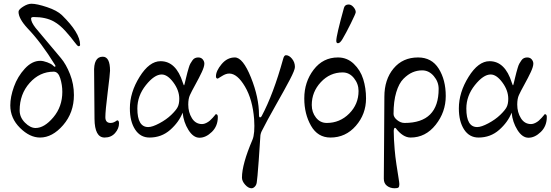

<svg xmlns="http://www.w3.org/2000/svg" viewBox="-20 -721 2942 1026"><path d="M85 -131Q85 -94 113.5 -65.5Q142 -37 170 -37Q217 -37 265 -94Q313 -151 313 -230Q313 -267 302 -302.5Q291 -338 267 -338Q192 -338 138.5 -278Q85 -218 85 -131ZM35 -158Q35 -203 54.5 -257.5Q74 -312 112.5 -354Q151 -396 195 -396Q211 -396 232.5 -388Q254 -380 262 -372Q275 -359 276 -367Q277 -370 274 -374Q201 -493 127 -570Q79 -622 79 -658Q79 -670 103.5 -685.5Q128 -701 148 -701Q177 -701 231 -683Q285 -665 311 -640Q408 -545 408 -482Q408 -474 400 -474Q394 -474 377 -497.5Q360 -521 330 -554.5Q300 -588 268 -606Q225 -630 160 -630Q146 -630 146 -622Q146 -603 170 -572Q175 -566 227 -504Q279 -442 306 -410Q333 -378 354 -325Q375 -272 375 -213Q375 -119 317.5 -52.5Q260 14 194 14Q139 14 87 -37.5Q35 -89 35 -158Z M568 -343Q568 -328 555.5 -228Q543 -128 543 -95Q543 -64 571 -64Q580 -64 588 -67.5Q596 -71 600.5 -74.5Q605 -78 606 -78Q616 -78 616 -62Q616 -34 595 -10Q574 14 539 14Q486 14 485 -86L483 -332Q479 -418 529 -418Q568 -418 568 -343Z M938 -193Q938 -238 906.5 -280.5Q875 -323 844 -323Q805 -323 759.5 -266Q714 -209 714 -141Q714 -42 772 -42Q794 -42 831.5 -62Q869 -82 895 -107Q921 -132 929.5 -149Q938 -166 938 -193ZM956 -119Q936 -68 889.5 -27Q843 14 779 14Q730 14 702 -29Q674 -72 674 -142Q674 -227 726 -310.5Q778 -394 838 -394Q921 -394 957 -279Q962 -265 963 -265Q965 -265 968 -279Q970 -287 974.5 -306Q979 -325 981.5 -334Q984 -343 988.5 -358.5Q993 -374 997.5 -381.5Q1002 -389 1008 -398Q1014 -407 1022 -410.5Q1030 -414 1039 -414Q1055 -414 1063.5 -403.5Q1072 -393 1072 -381Q1072 -365 1058.5 -336Q1045 -307 1024 -269Q1003 -231 995 -213Q986 -194 986 -162Q986 -121 1005.5 -89.5Q1025 -58 1060 -58Q1070 -58 1081.5 -63.5Q1093 -69 1101.5 -76.5Q1110 -84 1117 -92Q1124 -100 1129 -106L1133 -111Q1144 -111 1144 -96Q1144 -47 1112 -16Q1080 15 1046 15Q1013 15 987 -26.5Q961 -68 956 -119Z M1378 -100Q1441 -218 1493 -406Q1498 -426 1508 -426Q1525 -426 1540.5 -407Q1556 -388 1556 -363Q1556 -347 1529 -295.5Q1502 -244 1454 -159.5Q1406 -75 1378 -19Q1371 -4 1371 11Q1370 36 1362.5 137.5Q1355 239 1352 254Q1350 268 1341.5 276.5Q1333 285 1324 285Q1307 285 1290 266Q1273 247 1273 228Q1273 157 1329 26Q1343 -7 1338 -84Q1330 -189 1289 -258.5Q1248 -328 1205 -328Q1187 -328 1166 -314.5Q1145 -301 1144 -301Q1134 -301 1134 -313Q1134 -342 1164 -378Q1194 -414 1235 -414Q1278 -414 1321 -307Q1364 -200 1364 -107Q1364 -94 1369 -94Q1375 -94 1378 -100Z M1810 -512Q1797 -490 1786 -490Q1777 -490 1777 -503Q1777 -531 1818 -679Q1823 -697 1843 -697Q1857 -697 1869 -683Q1881 -669 1881 -656Q1881 -649 1854.5 -595.5Q1828 -542 1810 -512ZM1896 -235Q1896 -273 1871.5 -303.5Q1847 -334 1811 -334Q1743 -334 1694.5 -282Q1646 -230 1646 -160Q1646 -121 1668.5 -92.5Q1691 -64 1726 -64Q1796 -64 1846 -114Q1896 -164 1896 -235ZM1746 14Q1678 14 1642 -49Q1606 -112 1606 -195Q1606 -283 1656 -348.5Q1706 -414 1786 -414Q1835 -414 1870.5 -380Q1906 -346 1921 -298Q1936 -250 1936 -195Q1936 -111 1881.5 -48.5Q1827 14 1746 14Z M2324 -246Q2324 -284 2298 -314.5Q2272 -345 2236 -345Q2209 -345 2184.5 -334.5Q2160 -324 2136 -300Q2112 -276 2097.5 -228Q2083 -180 2083 -112Q2083 -95 2102 -79.5Q2121 -64 2142 -64Q2324 -64 2324 -246ZM2084 -22Q2084 20 2089 78Q2092 115 2098.5 158Q2105 201 2109.5 228.5Q2114 256 2114 263Q2114 277 2109 281Q2104 285 2089 285Q2065 285 2048 272Q2031 259 2031 234Q2031 228 2032.5 34Q2034 -160 2034 -204Q2034 -296 2083 -355Q2132 -414 2214 -414Q2287 -414 2324.5 -354Q2362 -294 2362 -208Q2362 -122 2308 -54Q2254 14 2174 14Q2133 14 2094 -37Q2085 -42 2084 -22Z M2696 -193Q2696 -238 2664.5 -280.5Q2633 -323 2602 -323Q2563 -323 2517.5 -266Q2472 -209 2472 -141Q2472 -42 2530 -42Q2552 -42 2589.5 -62Q2627 -82 2653 -107Q2679 -132 2687.5 -149Q2696 -166 2696 -193ZM2714 -119Q2694 -68 2647.5 -27Q2601 14 2537 14Q2488 14 2460 -29Q2432 -72 2432 -142Q2432 -227 2484 -310.5Q2536 -394 2596 -394Q2679 -394 2715 -279Q2720 -265 2721 -265Q2723 -265 2726 -279Q2728 -287 2732.5 -306Q2737 -325 2739.5 -334Q2742 -343 2746.5 -358.5Q2751 -374 2755.5 -381.5Q2760 -389 2766 -398Q2772 -407 2780 -410.5Q2788 -414 2797 -414Q2813 -414 2821.5 -403.5Q2830 -393 2830 -381Q2830 -365 2816.5 -336Q2803 -307 2782 -269Q2761 -231 2753 -213Q2744 -194 2744 -162Q2744 -121 2763.5 -89.5Q2783 -58 2818 -58Q2828 -58 2839.5 -63.5Q2851 -69 2859.5 -76.5Q2868 -84 2875 -92Q2882 -100 2887 -106L2891 -111Q2902 -111 2902 -96Q2902 -47 2870 -16Q2838 15 2804 15Q2771 15 2745 -26.5Q2719 -68 2714 -119Z"/></svg>

Font: EB Garamond 08
Style: Regular
Weight: 400
Version: Version 0.016 ; ttfautohint (v1.5)